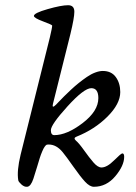

<svg xmlns="http://www.w3.org/2000/svg" viewBox="-20 -702 521 736"><path d="M175 -203Q175 -184 188 -184Q236 -184 296.5 -230Q357 -276 357 -326Q357 -364 330 -364Q302 -364 238.5 -294Q175 -224 175 -203ZM167 -148Q161 -148 158.5 -147Q156 -146 151.5 -140Q147 -134 142 -122Q136 -108 132.5 -96.5Q129 -85 122.5 -63.5Q116 -42 108 -17Q98 13 84 14Q73 15 62 5Q51 -5 50 -11Q44 -47 59 -109L171 -558Q180 -596 180 -604Q180 -607 145 -620Q110 -633 110 -641Q110 -652 162.5 -667Q215 -682 241 -682Q265 -682 265 -657Q265 -634 250 -572L183 -304Q178 -284 195 -301Q196 -302 206 -312.5Q216 -323 226 -333Q236 -343 251.5 -357.5Q267 -372 282 -384Q297 -396 313 -407Q329 -418 345 -424Q361 -430 374 -430Q407 -430 424 -406.5Q441 -383 441 -349Q441 -304 392 -255Q343 -206 273 -178Q260 -173 271 -163Q283 -153 302.5 -125.5Q322 -98 338.5 -79Q355 -60 369 -60Q390 -60 417 -87Q444 -114 449 -114Q456 -114 456 -101Q456 -67 422 -26.5Q388 14 340 14Q324 14 306 -5.5Q288 -25 261 -63.5Q234 -102 220 -119Q196 -148 167 -148Z"/></svg>

Font: EB Garamond 08
Style: Italic
Weight: 400
Italic angle: -14°
Version: Version 0.016